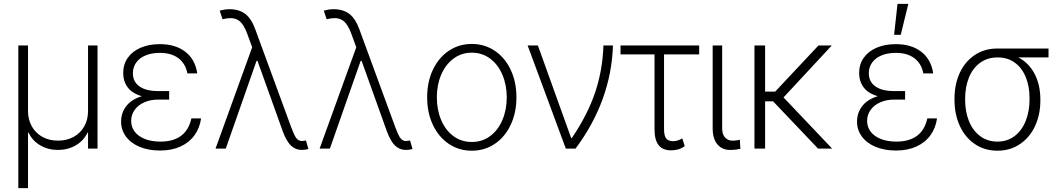

<svg xmlns="http://www.w3.org/2000/svg" viewBox="-20 -764 5455 987"><path d="M74.2 -530.3H124V-193.4Q124 -148.9 143.6 -114.3Q163.1 -79.6 198 -60.3Q232.9 -41 278.3 -41Q323.2 -41 358.4 -60.3Q393.6 -79.6 413.1 -114.3Q432.6 -148.9 432.6 -193.4V-530.3H481.4V0H432.6V-82H429.7Q410.2 -40.5 369.4 -16.8Q328.6 6.8 278.3 6.8Q227.5 6.8 187 -16.8Q146.5 -40.5 127 -82H124V203.1H74.2Z M709 -269.5Q659.7 -283.7 636.5 -314.9Q613.3 -346.2 613.3 -388.7Q613.3 -433.6 637 -467Q660.6 -500.5 703.4 -518.8Q746.1 -537.1 801.8 -537.1Q881.8 -537.1 932.6 -498Q983.4 -459 994.1 -386.7H943.4Q933.1 -438.5 896.5 -465.3Q859.9 -492.2 801.8 -492.2Q759.8 -492.2 728.5 -479.2Q697.3 -466.3 680.2 -442.6Q663.1 -418.9 663.1 -387.7Q663.1 -344.2 696.5 -320.1Q730 -295.9 792 -295.9H849.6V-252H792Q753.4 -252 721.9 -238Q690.4 -224.1 672.4 -199.2Q654.3 -174.3 654.3 -142.6Q654.3 -110.8 672.6 -86.9Q690.9 -63 724.9 -49.6Q758.8 -36.1 804.7 -36.1Q937.5 -36.1 963.9 -155.3H1013.7Q1006.8 -106 979.7 -68.6Q952.6 -31.2 907.5 -10.7Q862.3 9.8 802.7 9.8Q743.7 9.8 698.2 -9Q652.8 -27.8 627.7 -61.8Q602.5 -95.7 602.5 -138.7Q602.5 -184.1 629.4 -218.8Q656.2 -253.4 709 -269.5Z M1433.6 -88.9 1303.7 -451.2H1298.8L1140.6 0H1087.9L1276.4 -521L1250 -592.8Q1234.4 -634.3 1214.8 -652.6Q1195.3 -670.9 1165 -670.9Q1147.5 -670.9 1124 -665L1109.4 -709Q1134.8 -716.8 1162.1 -716.8Q1211.4 -715.8 1242.4 -691.2Q1273.4 -666.5 1293 -611.3L1477.5 -108.4Q1491.7 -69.8 1502.9 -54.4Q1514.2 -39.1 1532.2 -39.1Q1536.6 -39.1 1542 -40Q1547.4 -41 1552.7 -42L1565.4 2Q1547.4 6.8 1532.2 6.8Q1499 6.8 1475.8 -15.4Q1452.6 -37.6 1433.6 -88.9Z M1968.8 -88.9 1838.9 -451.2H1834L1675.8 0H1623L1811.5 -521L1785.2 -592.8Q1769.5 -634.3 1750 -652.6Q1730.5 -670.9 1700.2 -670.9Q1682.6 -670.9 1659.2 -665L1644.5 -709Q1669.9 -716.8 1697.3 -716.8Q1746.6 -715.8 1777.6 -691.2Q1808.6 -666.5 1828.1 -611.3L2012.7 -108.4Q2026.9 -69.8 2038.1 -54.4Q2049.3 -39.1 2067.4 -39.1Q2071.8 -39.1 2077.1 -40Q2082.5 -41 2087.9 -42L2100.6 2Q2082.5 6.8 2067.4 6.8Q2034.2 6.8 2011 -15.4Q1987.8 -37.6 1968.8 -88.9Z M2175.8 -263.7Q2175.8 -342.8 2205.3 -405.3Q2234.9 -467.8 2287.1 -502.9Q2339.4 -538.1 2405.3 -538.1Q2471.2 -538.1 2523.4 -502.9Q2575.7 -467.8 2605.2 -405.3Q2634.8 -342.8 2634.8 -263.7Q2634.8 -184.6 2605.2 -122.1Q2575.7 -59.6 2523.4 -24.4Q2471.2 10.7 2405.3 10.7Q2339.4 10.7 2287.1 -24.4Q2234.9 -59.6 2205.3 -122.1Q2175.8 -184.6 2175.8 -263.7ZM2585 -263.7Q2585 -327.1 2562.7 -379.6Q2540.5 -432.1 2499.8 -462.6Q2459 -493.2 2405.3 -493.2Q2351.6 -493.2 2310.8 -462.4Q2270 -431.6 2247.8 -379.4Q2225.6 -327.1 2225.6 -263.7Q2225.6 -199.7 2247.8 -147.2Q2270 -94.7 2310.8 -64.5Q2351.6 -34.2 2405.3 -34.2Q2459 -34.2 2499.8 -64.5Q2540.5 -94.7 2562.7 -147.2Q2585 -199.7 2585 -263.7Z M2692.4 -530.3H2745.1L2916 -54.7H2919.9Q3002 -176.3 3040 -290.8Q3078.1 -405.3 3082 -530.3H3130.9Q3127 -391.6 3078.9 -257.6Q3030.8 -123.5 2938.5 0H2888.7Z M3574.2 -484.4H3393.6V-101.6Q3393.6 -64 3405.5 -51Q3417.5 -38.1 3440.4 -38.1Q3452.1 -38.1 3464.6 -42.2Q3477.1 -46.4 3487.3 -52.7L3500 -12.7Q3482.9 -0.5 3465.3 4.2Q3447.8 8.8 3428.7 8.8Q3387.2 8.8 3366 -17.6Q3344.7 -43.9 3344.7 -98.6V-484.4H3169.9V-530.3H3574.2Z M3692.4 -530.3V-104.5Q3692.4 -73.2 3707.3 -57.1Q3722.2 -41 3745.1 -41Q3757.8 -41 3768.8 -42.7Q3779.8 -44.4 3783.2 -45.9L3786.1 1Q3778.8 2.9 3764.6 4.9Q3750.5 6.8 3732.4 6.8Q3692.4 6.8 3668 -21.7Q3643.6 -50.3 3643.6 -104.5V-530.3Z M3913.1 -293H3964.8L4187.5 -530.3H4255.9L4007.8 -263.2L4257.8 0H4185.5L3954.1 -243.2H3913.1V0H3858.4V-530.3H3913.1Z M4492.2 -269.5Q4442.9 -283.7 4419.7 -314.9Q4396.5 -346.2 4396.5 -388.7Q4396.5 -433.6 4420.2 -467Q4443.8 -500.5 4486.6 -518.8Q4529.3 -537.1 4585 -537.1Q4665 -537.1 4715.8 -498Q4766.6 -459 4777.3 -386.7H4726.6Q4716.3 -438.5 4679.7 -465.3Q4643.1 -492.2 4585 -492.2Q4543 -492.2 4511.7 -479.2Q4480.5 -466.3 4463.4 -442.6Q4446.3 -418.9 4446.3 -387.7Q4446.3 -344.2 4479.7 -320.1Q4513.2 -295.9 4575.2 -295.9H4632.8V-252H4575.2Q4536.6 -252 4505.1 -238Q4473.6 -224.1 4455.6 -199.2Q4437.5 -174.3 4437.5 -142.6Q4437.5 -110.8 4455.8 -86.9Q4474.1 -63 4508.1 -49.6Q4542 -36.1 4587.9 -36.1Q4720.7 -36.1 4747.1 -155.3H4796.9Q4790 -106 4762.9 -68.6Q4735.8 -31.2 4690.7 -10.7Q4645.5 9.8 4585.9 9.8Q4526.9 9.8 4481.4 -9Q4436 -27.8 4410.9 -61.8Q4385.7 -95.7 4385.7 -138.7Q4385.7 -184.1 4412.6 -218.8Q4439.5 -253.4 4492.2 -269.5ZM4593.8 -744.1H4649.4L4610.4 -585H4576.2Z M5107.4 -514.6H5370.1V-468.8H5214.8Q5269.5 -440.4 5298.8 -383.8Q5328.1 -327.1 5328.1 -252V-247.1Q5328.1 -174.8 5300.8 -116Q5273.4 -57.1 5223.1 -23.2Q5172.9 10.7 5107.4 10.7Q5042 10.7 4991.7 -23.2Q4941.4 -57.1 4914.1 -116.7Q4886.7 -176.3 4886.7 -251V-256.8Q4886.7 -330.6 4913.8 -389.2Q4940.9 -447.8 4991 -481.2Q5041 -514.6 5107.4 -514.6ZM5107.4 -36.1Q5158.2 -36.1 5195.6 -64.5Q5232.9 -92.8 5252.7 -142.1Q5272.5 -191.4 5272.5 -253.9V-259.8Q5272.5 -319.3 5253.4 -366.7Q5234.4 -414.1 5197.5 -441.4Q5160.6 -468.8 5108.4 -468.8Q5056.2 -468.8 5018.3 -441.2Q4980.5 -413.6 4960.9 -365.2Q4941.4 -316.9 4941.4 -256.8V-251Q4941.4 -189.5 4961.4 -140.6Q4981.4 -91.8 5019 -64Q5056.6 -36.1 5107.4 -36.1Z"/></svg>

Font: Pretendard JP ExtraLight
Style: Regular
Weight: 200
Designer: Base glyphs from Inter by Rasmus Andersson; Hangeul glyphs from Noto Sans CJK(Source Han Sans) by Jang Soo-young and Kan
Foundry: Kil Hyung-jin
Version: Version 1.309